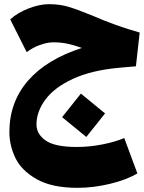

<svg xmlns="http://www.w3.org/2000/svg" viewBox="-20 -529 690 921"><path d="M576 133 639 303Q586 334 507 353Q428 372 352 372Q229 372 156 330.5Q83 289 54 229Q25 169 25 105Q25 -39 114.5 -142Q204 -245 373 -299Q334 -313 302.5 -319.5Q271 -326 238 -326Q205 -326 170.5 -313Q136 -300 108 -279L29 -436Q64 -468 117 -488.5Q170 -509 215 -509Q266 -509 308 -496.5Q350 -484 421 -455Q538 -404 650 -373L632 -211L552 -204Q419 -192 329.5 -150.5Q240 -109 197.5 -51Q155 7 155 68Q155 114 199 145Q243 176 349 176Q410 176 472.5 163.5Q535 151 576 133ZM278 33 368 -80 484 15 394 128Z"/></svg>

Font: FiraGO Heavy
Style: Italic
Weight: 900
Italic angle: -8°
Designer: bBox Type GmbH
Foundry: bBox Type GmbH
Version: Version 1.001